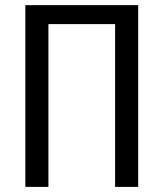

<svg xmlns="http://www.w3.org/2000/svg" viewBox="-20 -731 640 751"><path d="M520.5 0V-710.9H79.1V0H169.4V-636.7H430.2V0Z"/></svg>

Font: RobotoMono Nerd Font
Style: Regular
Weight: 400
Monospace: yes
Designer: Google
Version: Version 3.000;Nerd Fonts 3.2.1